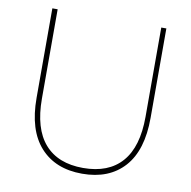

<svg xmlns="http://www.w3.org/2000/svg" viewBox="-85 -863 948 951"><g transform="rotate(10 389.0 -387.5)"><path d="M102.2 -327.8V-777.8H128.9V-328.9Q128.9 -177.8 195.6 -101.7Q262.2 -25.6 388.9 -25.6Q516.7 -25.6 583.3 -101.7Q650 -177.8 650 -328.9V-777.8H675.6V-327.8Q675.6 -164.4 600 -80.6Q524.4 3.3 388.9 3.3Q254.4 3.3 178.3 -81.1Q102.2 -165.6 102.2 -327.8Z"/></g></svg>

Font: Paperlogy 1 Thin
Style: Regular
Weight: 250
Designer: redesigned by Lee Juim, glyphs from Gmarket Sans & Montserrat
Foundry: PT&
Version: Version 1.001